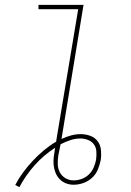

<svg xmlns="http://www.w3.org/2000/svg" viewBox="-20 -755 540 793"><path d="M60 18 43 9Q57 -18 75.5 -43Q94 -68 115.5 -91Q137 -114 161 -134Q185 -154 212 -170Q212 -172 212.5 -174Q213 -176 213 -178L303 -717H139V-735H325L234 -181Q253 -190 273 -195.5Q293 -201 313 -201Q334 -201 353 -194Q372 -187 383.5 -171.5Q395 -156 397 -135Q399 -114 396 -94Q392 -74 384 -54.5Q376 -35 360 -20.5Q344 -6 324 1Q304 8 284 8Q267 8 252 2Q237 -4 226 -15.5Q215 -27 209 -42.5Q203 -58 201.5 -74Q200 -90 202 -107Q204 -124 207 -141Q207 -142 207.5 -143Q208 -144 208 -145Q208 -145 208 -145Q208 -145 208 -145Q161 -115 123.5 -73Q86 -31 60 18ZM284 -10Q301 -10 317.5 -16Q334 -22 347 -34.5Q360 -47 367 -63.5Q374 -80 377 -96Q377 -96 377 -96Q377 -96 377 -96Q377 -96 377 -96.5Q377 -97 377 -97Q379 -113 378 -129.5Q377 -146 368 -158.5Q359 -171 343.5 -177Q328 -183 312 -183Q291 -183 270 -176Q249 -169 230 -159Q228 -147 225.5 -136Q223 -125 221 -114Q218 -95 218.5 -77Q219 -59 227 -43.5Q235 -28 250.5 -19Q266 -10 284 -10Z"/></svg>

Font: Iosevka Curly Thin Oblique
Style: Regular
Weight: 100
Italic angle: -9°
Monospace: yes
Designer: Belleve Invis
Foundry: Belleve Invis
Version: Version 11.1.0; ttfautohint (v1.8.3)